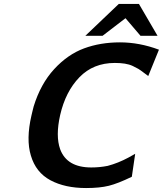

<svg xmlns="http://www.w3.org/2000/svg" viewBox="-20 -929 823 970"><path d="M411 -748 580 -909H682L776 -748H690L614 -837L498 -748ZM139 -346Q140 -352 144 -367Q148 -382 150 -391Q185 -505 253.5 -579.5Q322 -654 404.5 -684.5Q487 -715 586 -715Q684 -715 783 -678L729 -545Q723 -549 706 -562Q689 -575 679 -581Q669 -587 651 -595.5Q633 -604 610.5 -607.5Q588 -611 560 -611Q451 -611 381 -538.5Q311 -466 284 -348Q260 -242 284 -175Q318 -83 441 -83Q484 -83 524 -91Q577 -105 629 -133L663 -152L646 -36Q576 -2 530 9.5Q484 21 415 21Q308 21 234.5 -18.5Q161 -58 136 -143Q111 -225 139 -346Z"/></svg>

Font: Coval
Style: ExtraBold Italic
Weight: 800
Foundry: Context Ltd
Version: Version 001.000